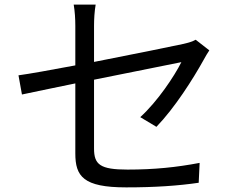

<svg xmlns="http://www.w3.org/2000/svg" viewBox="-20 -793 1040 831"><path d="M306 -129C306 -30 340 18 526 18C651 18 751 11 840 -2L844 -88C744 -69 648 -59 532 -59C413 -59 387 -81 387 -150V-448C564 -484 748 -521 765 -524C735 -464 662 -354 587 -286L657 -244C737 -327 816 -452 862 -535C869 -548 879 -565 886 -575L827 -621C815 -614 796 -608 774 -603C732 -594 557 -558 387 -525V-681C387 -710 389 -744 394 -773H299C304 -744 306 -711 306 -681V-510C200 -490 105 -473 60 -467L75 -384C116 -393 205 -411 306 -432Z"/></svg>

Font: Source Han Sans HK
Style: Regular
Weight: 400
Designer: Ryoko NISHIZUKA 西塚涼子 (kana, bopomofo & ideographs); Paul D. Hunt (Latin, Greek & Cyrillic); Sandoll Communications 산돌커뮤니
Foundry: Adobe
Version: Version 2.000;hotconv 1.0.107;makeotfexe 2.5.65593